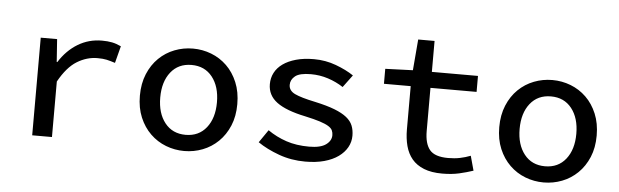

<svg xmlns="http://www.w3.org/2000/svg" viewBox="-45 -795 3089 958"><g transform="rotate(5 1500.0 -316.0)"><path d="M138 0V-489H220L228 -375H231Q269 -435 323.5 -468Q378 -501 444 -501Q473 -501 495 -496.5Q517 -492 540 -481L518 -396Q493 -404 475 -408Q457 -412 429 -412Q376 -412 327 -382Q278 -352 237 -278V0Z M900 12Q852 12 808 -5Q764 -22 730 -55Q696 -88 676 -135.5Q656 -183 656 -244Q656 -305 676 -353Q696 -401 730 -434Q764 -467 808 -484Q852 -501 900 -501Q948 -501 992 -484Q1036 -467 1070 -434Q1104 -401 1124 -353Q1144 -305 1144 -244Q1144 -183 1124 -135.5Q1104 -88 1070 -55Q1036 -22 992 -5Q948 12 900 12ZM900 -69Q966 -69 1004 -117Q1042 -165 1042 -244Q1042 -323 1004 -371Q966 -419 900 -419Q834 -419 796 -371Q758 -323 758 -244Q758 -165 796 -117Q834 -69 900 -69Z M1506 12Q1436 12 1374 -10.5Q1312 -33 1267 -64L1311 -128Q1354 -98 1404.5 -81Q1455 -64 1519 -64Q1576 -64 1603 -83.5Q1630 -103 1630 -131Q1630 -144 1625 -155Q1620 -166 1604.5 -175.5Q1589 -185 1561 -194Q1533 -203 1487 -213Q1390 -233 1343.5 -267.5Q1297 -302 1297 -358Q1297 -389 1310.5 -415Q1324 -441 1350.5 -460Q1377 -479 1416 -490Q1455 -501 1506 -501Q1564 -501 1616.5 -481.5Q1669 -462 1706 -437L1660 -375Q1625 -398 1583.5 -411.5Q1542 -425 1497 -425Q1441 -425 1418.5 -407Q1396 -389 1396 -363Q1396 -334 1427 -319Q1458 -304 1530 -289Q1590 -276 1628.5 -261Q1667 -246 1689.5 -228Q1712 -210 1721 -187.5Q1730 -165 1730 -137Q1730 -106 1715 -79Q1700 -52 1671.5 -31.5Q1643 -11 1601.5 0.5Q1560 12 1506 12Z M2192 12Q2138 12 2100.5 -3Q2063 -18 2040.5 -45Q2018 -72 2008 -109.5Q1998 -147 1998 -193V-409H1864V-484L2002 -489L2015 -644H2097V-489H2328V-409H2097V-193Q2097 -130 2122.5 -99Q2148 -68 2215 -68Q2247 -68 2274 -73.5Q2301 -79 2327 -89L2347 -16Q2314 -5 2277 3.5Q2240 12 2192 12Z M2700 12Q2652 12 2608 -5Q2564 -22 2530 -55Q2496 -88 2476 -135.5Q2456 -183 2456 -244Q2456 -305 2476 -353Q2496 -401 2530 -434Q2564 -467 2608 -484Q2652 -501 2700 -501Q2748 -501 2792 -484Q2836 -467 2870 -434Q2904 -401 2924 -353Q2944 -305 2944 -244Q2944 -183 2924 -135.5Q2904 -88 2870 -55Q2836 -22 2792 -5Q2748 12 2700 12ZM2700 -69Q2766 -69 2804 -117Q2842 -165 2842 -244Q2842 -323 2804 -371Q2766 -419 2700 -419Q2634 -419 2596 -371Q2558 -323 2558 -244Q2558 -165 2596 -117Q2634 -69 2700 -69Z"/></g></svg>

Font: SauceCodePro Nerd Font Mono
Style: Regular
Weight: 500
Monospace: yes
Designer: Paul D. Hunt, Teo Tuominen
Foundry: Adobe Systems Incorporated
Version: Version 2.030;PS 1.000;hotconv 16.6.51;makeotf.lib2.5.65220;